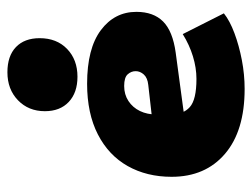

<svg xmlns="http://www.w3.org/2000/svg" viewBox="-101 -568 680 518"><g transform="rotate(-90 239.0 -309.0)"><path d="M258 11Q145 11 83 -42Q21 -95 21 -186Q21 -253 50 -304.5Q79 -356 135.5 -385Q192 -414 272 -414Q367 -414 416.5 -377Q466 -340 466 -281Q466 -235 440 -209Q414 -183 356 -175L111 -142V-231L269 -249Q288 -251 297 -261Q306 -271 306 -283Q306 -295 297.5 -304.5Q289 -314 266 -314Q243 -314 225.5 -302.5Q208 -291 198.5 -271.5Q189 -252 189 -226V-189Q189 -155 209 -137Q229 -119 285 -119Q315 -119 346 -128.5Q377 -138 406 -156L462 -45Q442 -29 408.5 -16.5Q375 -4 336 3.5Q297 11 258 11ZM291 -440Q248 -440 223 -463.5Q198 -487 198 -528Q198 -572 227.5 -600.5Q257 -629 303 -629Q347 -629 371 -606Q395 -583 395 -542Q395 -496 366 -468Q337 -440 291 -440Z"/></g></svg>

Font: Rokkitt SemiBold Black
Style: Italic
Weight: 900
Italic angle: -9°
Version: Version 3.103